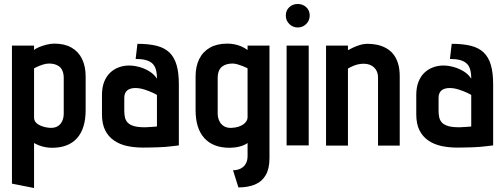

<svg xmlns="http://www.w3.org/2000/svg" viewBox="-20 -730 2533 964"><path d="M410 -177V-346Q410 -397 392 -434Q374 -471 339 -491Q304 -511 253 -511Q234 -511 212.5 -505.5Q191 -500 174 -492.5Q157 -485 151 -479V-501H40V192L151 214V-12Q163 -5 177.5 0.5Q192 6 208.5 9Q225 12 241 12Q324 12 367 -36.5Q410 -85 410 -177ZM300 -338V-160Q300 -139 292.5 -122.5Q285 -106 271 -97Q257 -88 236 -88Q224 -88 209.5 -91Q195 -94 181.5 -100Q168 -106 159.5 -116Q151 -126 151 -140V-387Q155 -389 166.5 -394.5Q178 -400 194.5 -405.5Q211 -411 227 -411Q241 -411 254 -407.5Q267 -404 277.5 -396Q288 -388 294 -373.5Q300 -359 300 -338Z M768 -335Q754 -357 730.5 -371.5Q707 -386 680 -393.5Q653 -401 628 -401Q601 -401 576.5 -392Q552 -383 533 -365Q514 -347 503 -319Q492 -291 492 -253V-156Q492 -108 508 -76Q524 -44 552.5 -24.5Q581 -5 618 3Q655 11 698 11Q718 11 737 10.5Q756 10 774.5 9.5Q793 9 810.5 7.5Q828 6 845 4Q862 2 878 0V-307Q878 -365 866.5 -404Q855 -443 830.5 -466.5Q806 -490 766.5 -500Q727 -510 670 -510L661 -434Q690 -434 710 -429Q730 -424 743 -413Q756 -402 762 -383Q768 -364 768 -335ZM768 -253V-95Q768 -95 763.5 -94.5Q759 -94 751.5 -93.5Q744 -93 735.5 -92.5Q727 -92 719.5 -91.5Q712 -91 707 -91Q673 -91 652.5 -97Q632 -103 621.5 -114Q611 -125 607.5 -140Q604 -155 604 -174V-239Q604 -253 608.5 -262.5Q613 -272 620.5 -277.5Q628 -283 638 -285.5Q648 -288 659 -288Q682 -288 705 -280.5Q728 -273 745.5 -265Q763 -257 768 -253Z M1333 64V-501H1223V-479Q1208 -490 1191.5 -497Q1175 -504 1157.5 -507.5Q1140 -511 1121 -511Q1070 -511 1034.5 -491Q999 -471 980.5 -434Q962 -397 962 -346V-177Q962 -85 1006 -36.5Q1050 12 1133 12Q1145 12 1157.5 10.5Q1170 9 1182 6Q1194 3 1204.5 -1.5Q1215 -6 1223 -12V53Q1223 73 1216.5 87Q1210 101 1199 109.5Q1188 118 1175 121.5Q1162 125 1150 125L1177 211Q1225 211 1260 196.5Q1295 182 1314 149.5Q1333 117 1333 64ZM1223 -387V-140Q1223 -132 1218 -123Q1213 -114 1203 -106.5Q1193 -99 1178 -94Q1163 -89 1142 -88Q1119 -87 1103.5 -97Q1088 -107 1080.5 -124Q1073 -141 1073 -160V-338Q1073 -359 1079 -373.5Q1085 -388 1095.5 -396Q1106 -404 1119.5 -407.5Q1133 -411 1147 -411Q1159 -411 1172.5 -407Q1186 -403 1197.5 -398.5Q1209 -394 1216 -390.5Q1223 -387 1223 -387Z M1419 0H1530V-501H1419ZM1475 -710Q1450 -710 1432.5 -694Q1415 -678 1415 -652Q1415 -627 1432.5 -609.5Q1450 -592 1475 -592Q1500 -592 1517.5 -609.5Q1535 -627 1535 -652Q1535 -678 1517.5 -694Q1500 -710 1475 -710Z M1878 -343V1H1987V-346Q1987 -385 1978 -413Q1969 -441 1953.5 -459.5Q1938 -478 1917.5 -489Q1897 -500 1874 -505Q1851 -510 1827 -510Q1806 -510 1786.5 -504Q1767 -498 1751.5 -490.5Q1736 -483 1727 -478V-501H1617V1H1727V-386Q1743 -395 1757 -400.5Q1771 -406 1783.5 -408Q1796 -410 1807 -410Q1823 -410 1836 -405Q1849 -400 1858.5 -391Q1868 -382 1873 -369.5Q1878 -357 1878 -343Z M2346 -335Q2332 -357 2308.5 -371.5Q2285 -386 2258 -393.5Q2231 -401 2206 -401Q2179 -401 2154.5 -392Q2130 -383 2111 -365Q2092 -347 2081 -319Q2070 -291 2070 -253V-156Q2070 -108 2086 -76Q2102 -44 2130.5 -24.5Q2159 -5 2196 3Q2233 11 2276 11Q2296 11 2315 10.5Q2334 10 2352.5 9.5Q2371 9 2388.5 7.5Q2406 6 2423 4Q2440 2 2456 0V-307Q2456 -365 2444.5 -404Q2433 -443 2408.5 -466.5Q2384 -490 2344.5 -500Q2305 -510 2248 -510L2239 -434Q2268 -434 2288 -429Q2308 -424 2321 -413Q2334 -402 2340 -383Q2346 -364 2346 -335ZM2346 -253V-95Q2346 -95 2341.5 -94.5Q2337 -94 2329.5 -93.5Q2322 -93 2313.5 -92.5Q2305 -92 2297.5 -91.5Q2290 -91 2285 -91Q2251 -91 2230.5 -97Q2210 -103 2199.5 -114Q2189 -125 2185.5 -140Q2182 -155 2182 -174V-239Q2182 -253 2186.5 -262.5Q2191 -272 2198.5 -277.5Q2206 -283 2216 -285.5Q2226 -288 2237 -288Q2260 -288 2283 -280.5Q2306 -273 2323.5 -265Q2341 -257 2346 -253Z"/></svg>

Font: Advent Pro
Style: Bold
Weight: 700
Designer: VivaRado, Andreas Kalpakidis
Foundry: VivaRado, Andreas Kalpakidis
Version: Version 3.000